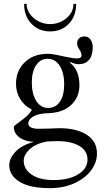

<svg xmlns="http://www.w3.org/2000/svg" viewBox="-20 -716 537 996"><path d="M483 81Q483 127 452.5 168Q422 209 366 234.5Q310 260 239 260Q135 260 81.5 227Q28 194 28 141Q28 105 61 70.5Q94 36 156 20Q110 18 81 -3Q52 -24 52 -57Q52 -62 58 -66L80 -83Q105 -101 119 -113.5Q133 -126 144 -144V-148Q106 -167 84.5 -202.5Q63 -238 63 -281Q63 -350 109 -393.5Q155 -437 228 -437Q252 -437 308 -424Q315 -423 338 -418Q361 -413 377 -413Q391 -413 397 -417Q403 -421 403 -429Q403 -443 391 -460Q380 -477 380 -490Q380 -508 390.5 -517.5Q401 -527 418 -527Q438 -527 449.5 -511Q461 -495 461 -472Q461 -427 441.5 -405Q422 -383 391 -383Q367 -383 344 -395V-390Q370 -368 381 -340Q392 -312 392 -274Q392 -212 349.5 -172Q307 -132 234 -129Q181 -128 154 -112.5Q127 -97 127 -76Q127 -48 181 -48L233 -49Q269 -51 289 -51Q377 -51 430 -17Q483 17 483 81ZM145 -288Q145 -229 168 -192.5Q191 -156 230 -156Q269 -156 291 -189Q313 -222 313 -279Q313 -338 290 -374.5Q267 -411 227 -411Q190 -411 167.5 -378Q145 -345 145 -288ZM434 113Q434 66 391.5 41Q349 16 275 16Q259 16 223 18Q165 29 134 58Q103 87 103 118Q103 161 144 189.5Q185 218 258 218Q338 218 386 188Q434 158 434 113ZM105 -696H118Q118 -667 135.5 -643Q153 -619 181 -605Q209 -591 239 -591Q288 -591 324.5 -621.5Q361 -652 361 -696H375Q375 -632 337 -592.5Q299 -553 240 -553Q181 -553 143 -593Q105 -633 105 -696Z"/></svg>

Font: Ibarra Real Nova
Style: Regular
Weight: 400
Designer: Jose Maria Ribagorda & Octavio Pardo
Foundry: Jose Maria Ribagorda
Version: Version 1.014